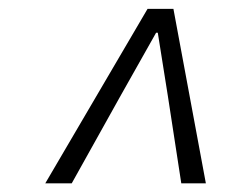

<svg xmlns="http://www.w3.org/2000/svg" viewBox="-20 -780 532 439"><path d="M317.4 -759.8H376.5L450.7 -360.8H394.5L363.8 -560.5L340.8 -705.1H336.9L255.4 -560.5L144 -360.8H83.5Z"/></svg>

Font: Reddit Sans Vanilla Light
Style: Italic
Weight: 300
Italic angle: -11.25°
Designer: Stephen Hutchings
Version: Version 1.013